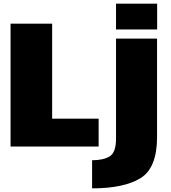

<svg xmlns="http://www.w3.org/2000/svg" viewBox="-20 -805 940 1055"><path d="M38 0H522V-153H266.5V-675H38ZM486 230Q661 230 752 174Q843 118 843 -52V-593H617.5V-43Q617.5 32 583.2 53.8Q549 75.5 486 75.5ZM617.5 -785V-643H843.5V-785Z"/></svg>

Font: Anybody UltraCondensed Thin Black
Style: Regular
Weight: 900
Version: Version 1.111